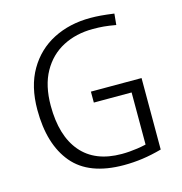

<svg xmlns="http://www.w3.org/2000/svg" viewBox="-102 -756 818 864"><g transform="rotate(-15 307.0 -324.5)"><path d="M500 -603Q466 -609 443.5 -611Q421 -613 393 -613Q315 -613 253.5 -581Q192 -549 156.5 -485.5Q121 -422 121 -328Q121 -188 185.5 -112Q250 -36 374 -36Q409 -36 447 -41.5Q485 -47 516 -57L488 -17V-307L523 -292H312V-343H548V-10Q501 3 458 9Q415 15 371 15Q209 15 133.5 -75Q58 -165 58 -326Q58 -435 102 -510.5Q146 -586 222 -625Q298 -664 395 -664Q419 -664 443.5 -662Q468 -660 505 -655Z"/></g></svg>

Font: Intel One Mono Light
Style: Regular
Weight: 300
Monospace: yes
Designer: Fred Shallcrass
Foundry: Frere-Jones Type LLC
Version: Version 1.004